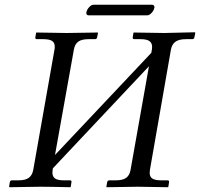

<svg xmlns="http://www.w3.org/2000/svg" viewBox="-20 -782 837 803"><path d="M694.8 -574.2 606.9 -70.8Q606 -66.9 606 -59.1Q606 -42.5 617.2 -35.2Q628.4 -27.8 653.8 -27.8H680.2Q688.5 -27.8 687 -20L684.1 -1L682.1 1Q595.2 -1 556.2 -1L426.8 1L424.8 -1L428.2 -20Q429.7 -27.8 438 -27.8H463.9Q493.7 -27.8 507.8 -38.3Q522 -48.8 525.9 -70.8L603 -504.9L201.2 -78.1L200.2 -71.8Q199.2 -66.9 199.2 -60.1Q199.2 -43.5 210.2 -35.6Q221.2 -27.8 247.1 -27.8H272.9Q280.3 -27.8 278.8 -20L275.9 -1L273.9 1Q188 -1 148.9 -1L20 1L18.1 -1L21 -20Q22.5 -27.8 29.8 -27.8H57.1Q86.9 -27.8 101.1 -38.8Q115.2 -49.8 119.1 -71.8L208 -575.2Q209 -579.1 209 -586.9Q209 -603.5 197.8 -610.8Q186.5 -618.2 161.1 -618.2H133.8Q126.5 -618.2 127.9 -626L130.9 -645L132.8 -646Q219.7 -644 258.8 -644L388.2 -646L390.1 -645L386.2 -626Q384.8 -618.2 377 -618.2H351.1Q321.3 -618.2 307.1 -607.7Q293 -597.2 289.1 -575.2L210 -133.8L612.8 -561L615.2 -574.2Q616.2 -579.1 616.2 -585.9Q616.2 -602.5 604.7 -610.4Q593.3 -618.2 567.9 -618.2H542Q533.7 -618.2 535.2 -626L538.1 -645L540 -646Q627 -644 666 -644L794.9 -647L796.9 -645L793 -626Q791.5 -618.2 784.2 -618.2H757.8Q728 -618.2 713.4 -607.2Q698.7 -596.2 694.8 -574.2ZM595.2 -717.8H351.1Q340.8 -717.8 340.8 -729Q340.8 -731 341.8 -732.9Q344.2 -742.7 353.3 -752.4Q362.3 -762.2 371.1 -762.2H615.2Q626 -762.2 626 -751Q626 -749 625 -748Q623.5 -738.3 614 -728Q604.5 -717.8 595.2 -717.8Z"/></svg>

Font: Linux Libertine G
Style: Italic
Weight: 400
Italic angle: -12°
Designer: Philipp H. Poll
Foundry: Philipp H. Poll
Version: Version 5.1.3